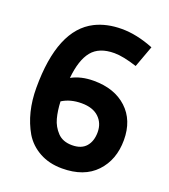

<svg xmlns="http://www.w3.org/2000/svg" viewBox="-133 -806 802 912"><g transform="rotate(20 268.5 -350.0)"><path d="M333 -590Q256 -590 219.5 -545Q183 -500 174 -407Q221 -433 286 -433Q391 -433 453.5 -375Q516 -317 516 -217Q516 -117 456 -53.5Q396 10 285 10Q220 10 171 -17Q122 -44 94 -90Q40 -183 40 -309Q40 -604 193 -681Q251 -710 327 -710Q403 -710 488 -676L448 -567Q377 -590 333 -590ZM170 -287Q172 -240 182 -203Q192 -166 218.5 -138Q245 -110 292 -110Q339 -110 362.5 -137Q386 -164 386 -209.5Q386 -255 355.5 -284Q325 -313 268 -313Q211 -313 170 -287Z"/></g></svg>

Font: Cherry Swash
Style: Bold
Weight: 700
Designer: Kasatkina Nataliya
Foundry: Nataliya Kasatkina
Version: Version 1.001